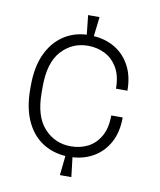

<svg xmlns="http://www.w3.org/2000/svg" viewBox="-80 -757 687 826"><g transform="rotate(10 263.5 -343.5)"><path d="M238 6 247 -79Q188 -83 143 -113.5Q98 -144 73 -200.5Q48 -257 48 -336V-351Q48 -431 73 -487Q98 -543 143 -574.5Q188 -606 247 -609L238 -693H288L278 -608Q330 -605 371.5 -580Q413 -555 437 -510Q461 -465 461 -402H411Q411 -457 390.5 -492.5Q370 -528 336 -545.5Q302 -563 261 -563Q192 -563 145.5 -512Q99 -461 99 -357V-330Q99 -226 146 -175Q193 -124 262 -124Q303 -124 336.5 -141Q370 -158 390.5 -194Q411 -230 411 -285H461Q461 -222 437 -177Q413 -132 371.5 -107Q330 -82 278 -79L288 6Z"/></g></svg>

Font: Chivo Medium Thin
Style: Regular
Weight: 250
Version: Version 2.002